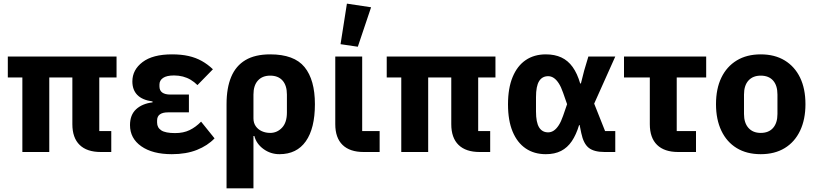

<svg xmlns="http://www.w3.org/2000/svg" viewBox="-20 -836 4486 1056"><path d="M526 -410V-115H592V0H534Q458 0 418 -39Q378 -78 378 -153V-410H251V0H103V-410H23V-525H621V-410Z M1086 -167 1160 -75Q1122 -35 1063 -11.5Q1004 12 925 12Q819 12 757 -31.5Q695 -75 695 -148Q695 -204 728.5 -235Q762 -266 819 -273V-278Q762 -286 735 -314Q708 -342 708 -388Q708 -452 764 -494.5Q820 -537 926 -537Q977 -537 1017 -528Q1057 -519 1090 -500.5Q1123 -482 1151 -455L1066 -368Q1049 -385 1029 -397Q1009 -409 986 -415Q963 -421 937 -421Q897 -421 877 -407.5Q857 -394 857 -371V-361Q857 -338 872.5 -327Q888 -316 916 -316H1019V-218H903Q875 -218 859.5 -207Q844 -196 844 -173V-162Q844 -134 867 -119Q890 -104 943 -104Q989 -104 1023 -120.5Q1057 -137 1086 -167Z M1226 200V-263Q1226 -352 1251.5 -413Q1277 -474 1330 -505.5Q1383 -537 1466 -537Q1598 -537 1655 -467Q1712 -397 1712 -263Q1712 -130 1662 -59Q1612 12 1517 12Q1468 12 1429 -16.5Q1390 -45 1379 -88H1374V200ZM1466 -105Q1504 -105 1531 -133.5Q1558 -162 1558 -217V-316Q1558 -366 1534 -393Q1510 -420 1466 -420Q1423 -420 1398.5 -393Q1374 -366 1374 -316V-185Q1374 -160 1386.5 -142Q1399 -124 1420 -114.5Q1441 -105 1466 -105Z M2068 -115V0H1980Q1904 0 1864 -39Q1824 -78 1824 -153V-525H1972V-115ZM2021 -796 1948 -579 1853 -593 1888 -816Z M2610 -410V-115H2676V0H2618Q2542 0 2502 -39Q2462 -78 2462 -153V-410H2335V0H2187V-410H2107V-525H2705V-410Z M3364 -115V0H3305Q3247 0 3218 -23Q3189 -46 3177 -104L3168 -148H3165Q3149 -95 3125 -59.5Q3101 -24 3066 -6Q3031 12 2982 12Q2918 12 2871.5 -19.5Q2825 -51 2799.5 -112Q2774 -173 2774 -262Q2774 -351 2799.5 -412.5Q2825 -474 2871.5 -505.5Q2918 -537 2982 -537Q3031 -537 3067.5 -520Q3104 -503 3129.5 -467.5Q3155 -432 3171 -377H3175L3193 -448L3216 -525H3364L3248 -266L3308 -115ZM2995 -108Q3011 -108 3025.5 -117.5Q3040 -127 3053 -147Q3066 -167 3077 -199L3099 -263L3077 -326Q3066 -358 3053 -378Q3040 -398 3025.5 -407.5Q3011 -417 2995 -417Q2962 -417 2945 -389.5Q2928 -362 2928 -302V-223Q2928 -163 2945 -135.5Q2962 -108 2995 -108Z M3808 0H3710Q3634 0 3594 -39Q3554 -78 3554 -153V-410H3412V-525H3864V-410H3702V-115H3808Z M4164 12Q4087 12 4032 -21.5Q3977 -55 3947.5 -117Q3918 -179 3918 -263Q3918 -348 3947.5 -409Q3977 -470 4032 -503.5Q4087 -537 4164 -537Q4241 -537 4296 -503.5Q4351 -470 4380.5 -409Q4410 -348 4410 -263Q4410 -179 4380.5 -117Q4351 -55 4296 -21.5Q4241 12 4164 12ZM4164 -105Q4208 -105 4232 -132.5Q4256 -160 4256 -209V-316Q4256 -366 4232 -393Q4208 -420 4164 -420Q4121 -420 4096.5 -393Q4072 -366 4072 -316V-209Q4072 -160 4096.5 -132.5Q4121 -105 4164 -105Z"/></svg>

Font: IBM Plex Sans Var
Style: Regular
Weight: 400
Designer: Mike Abbink, Paul van der Laan, Pieter van Rosmalen
Foundry: Bold Monday
Version: Version 3.000